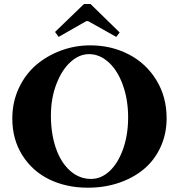

<svg xmlns="http://www.w3.org/2000/svg" viewBox="-20 -896 867 930"><path d="M264.2 -717.3 246.6 -741.2 386.7 -876.5H418.5L559.6 -738.8L543 -717.3L407.2 -793.5H397.5ZM405.8 13.2Q302.2 13.2 219.7 -26.6Q137.2 -66.4 88.4 -143.6Q39.6 -220.7 39.6 -322.3Q39.6 -400.9 70.8 -468.3Q102.1 -535.6 154.3 -580.6Q206.5 -625.5 274.7 -650.9Q342.8 -676.3 417 -676.3Q520 -676.3 604.2 -632.3Q688.5 -588.4 737.8 -507.3Q787.1 -426.3 787.1 -323.7Q787.1 -247.6 757.8 -183.8Q728.5 -120.1 677.2 -77.1Q626 -34.2 556.2 -10.5Q486.3 13.2 405.8 13.2ZM421.4 -29.3Q470.2 -29.3 511.2 -67.6Q552.2 -106 576.4 -174.6Q600.6 -243.2 600.6 -327.1Q600.6 -413.1 575.2 -483.9Q549.8 -554.7 506.3 -594.2Q462.9 -633.8 411.1 -633.8Q363.8 -633.8 321.8 -595.9Q279.8 -558.1 253.2 -489Q226.6 -419.9 226.6 -336.4Q226.6 -248.5 250.5 -179Q274.4 -109.4 319.1 -69.3Q363.8 -29.3 421.4 -29.3Z"/></svg>

Font: Elstob 8pt
Style: Bold
Weight: 700
Designer: Peter S. Baker
Version: Version 1.015